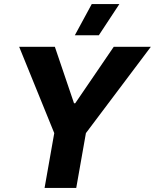

<svg xmlns="http://www.w3.org/2000/svg" viewBox="-20 -932 768 952"><path d="M201 0H358L406 -272L728 -700H544L353 -420H347L252 -700H75L249 -272ZM572 -912H435L351 -757H470Z"/></svg>

Font: Fixel Display
Style: Bold Italic
Weight: 700
Italic angle: -10°
Designer: AlfaBravo + MacPaw
Foundry: Kyrylo Tkachov, Marchela Mozhyna, Serhii Makarenko, Maria Weinstein, Zakhar Kryvoshyya
Version: Version 1.210;Glyphs 3.2 (3217)